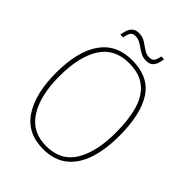

<svg xmlns="http://www.w3.org/2000/svg" viewBox="-246 -988 1120 1120"><g transform="rotate(45 314.5 -427.5)"><path d="M314 10Q183 10 118 -88.5Q53 -187 53 -359Q53 -535 119.5 -630Q186 -725 315 -725Q452 -725 513.5 -631.5Q575 -538 575 -358Q575 -245 547 -162.5Q519 -80 461.5 -35Q404 10 314 10ZM314 -15Q435 -15 491 -107Q547 -199 547 -358Q547 -466 524.5 -542.5Q502 -619 451 -659.5Q400 -700 315 -700Q196 -700 138.5 -610Q81 -520 81 -358Q81 -199 139.5 -107Q198 -15 314 -15ZM375 -779Q345 -779 321.5 -794Q298 -809 276 -823.5Q254 -838 230 -838Q204 -838 195.5 -820Q187 -802 184 -781H161Q163 -799 169.5 -818.5Q176 -838 190.5 -851.5Q205 -865 231 -865Q262 -865 285 -850Q308 -835 329 -820.5Q350 -806 374 -806Q400 -806 408.5 -822.5Q417 -839 420 -860H443Q441 -841 435 -822.5Q429 -804 415 -791.5Q401 -779 375 -779Z"/></g></svg>

Font: Noto Serif Tamil SemiCondensed Thin
Style: Italic
Weight: 100
Width: 4
Italic angle: -12°
Designer: Indian Type Foundry, Tom Grace, and the Monotype Design Team
Foundry: Monotype Imaging Inc.
Version: Version 2.003; ttfautohint (v1.8.4.7-5d5b)